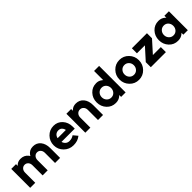

<svg xmlns="http://www.w3.org/2000/svg" viewBox="347 -2137 3586 3586"><g transform="rotate(-45 2139.5 -344.0)"><path d="M848 0V-260Q848 -372.3 792.3 -442.3Q735.7 -512 641.3 -512Q547.3 -512 496.3 -442.7Q492 -436.7 487.8 -430.2Q483.7 -423.7 480.7 -415.7Q473.3 -430.7 464 -442.3Q407.3 -512 313 -512Q237.3 -512 191.7 -463.3Q190 -461.3 187.7 -459.2Q185.3 -457 183.3 -454.3V-500H58V0H191.3V-265.3Q191.3 -317.3 219 -347.7Q246.7 -378.7 289 -378.7Q331 -378.7 358.7 -347.7Q386.3 -317.3 386.3 -265.3V0H519.7V-265.3Q519.7 -317.3 547.3 -347.7Q575 -378.7 617.3 -378.7Q659.3 -378.7 687 -347.7Q714.7 -317.3 714.7 -265.3V0Z M1428 -193.3V-246Q1428 -359.7 1358.7 -436Q1289.7 -512 1185.3 -512Q1077 -512 1003.3 -436Q929 -359.3 929 -250Q929 -141.7 1006.7 -64.7Q1083.7 12 1194.7 12Q1250.3 12 1295.3 -2.3Q1340.3 -16.7 1382.7 -50.3L1312.3 -134.3Q1286 -116.7 1260.2 -107.7Q1234.3 -98.7 1194.7 -98.7Q1150.3 -98.7 1118.7 -126.3Q1088 -154.7 1078.3 -193.3ZM1188 -388Q1230 -388 1256 -364Q1283.7 -339 1293.7 -293.3H1075.7Q1085.3 -337.3 1115.3 -363Q1145.7 -388 1188 -388Z M1982.3 0V-260Q1982.3 -372.3 1925.7 -442.3Q1868 -512 1772.7 -512Q1700.3 -512 1654.7 -468.7Q1650.7 -465 1646.7 -461.2Q1642.7 -457.3 1639.3 -452.7V-500H1514V0H1647.3V-265.3Q1647.3 -316.3 1676.3 -347.3Q1705 -378.7 1748.7 -378.7Q1791.7 -378.7 1820.3 -347.3Q1849 -317 1849 -265.3V0Z M2323 -380Q2269.3 -380 2234.3 -342.7Q2198.7 -304.7 2198.7 -250Q2198.7 -195.7 2234.3 -158Q2269.3 -120 2323 -120Q2376 -120 2410.7 -158Q2427.3 -176.3 2436.2 -199.7Q2445 -223 2445 -250Q2445 -278 2436.2 -300.8Q2427.3 -323.7 2410.7 -342.7Q2376 -380 2323 -380ZM2311.7 -512Q2377.3 -512 2423 -475.3Q2429.3 -471.7 2434.5 -467.3Q2439.7 -463 2445 -458.3V-700H2578.3V0H2459.7V-50.3Q2455 -45 2450.2 -40.3Q2445.3 -35.7 2439.7 -32Q2389.3 12 2311.7 12Q2204.7 12 2134.3 -64Q2063.3 -140.3 2063.3 -250Q2063.3 -360 2134.3 -436Q2204.7 -512 2311.7 -512Z M2923.8 -378.7Q2976.3 -378.7 3011.3 -341.3Q3046.3 -304 3046.3 -249.9Q3046.3 -196.3 3011.3 -158.5Q2976.3 -121.3 2923.8 -121.3Q2870.7 -121.3 2835.7 -158.5Q2800.7 -196.3 2800.7 -249.9Q2800.7 -304 2835.7 -341.3Q2870.7 -378.7 2923.8 -378.7ZM2923.7 -512Q2815.3 -512 2741.7 -435.3Q2667.3 -359.5 2667.3 -249.8Q2667.3 -141 2741.7 -64.7Q2815.3 12 2923.7 12Q3031.7 12 3105.3 -64.7Q3179.7 -141.3 3179.7 -249.8Q3179.7 -359.3 3105.3 -435.3Q3031.7 -512 2923.7 -512Z M3244 0H3642V-133.3H3432L3642 -366.7V-500H3244V-366.7H3454.7L3244 -133.3Z M4102.7 -500V-446.3Q4100 -449.7 4097.2 -453.3Q4094.3 -457 4090.7 -460Q4037 -512 3954.7 -512Q3847.7 -512 3777.3 -436Q3706.3 -360 3706.3 -250Q3706.3 -140.3 3777.3 -64Q3847.7 12 3954.7 12Q4037.7 12 4090 -36.7Q4093.7 -39.7 4096.5 -43.3Q4099.3 -47 4102.7 -50.3V0H4221.3V-500ZM3966 -380Q4019 -380 4053.7 -342.7Q4070.3 -323.7 4079.2 -300.8Q4088 -278 4088 -250Q4088 -223 4079.2 -199.7Q4070.3 -176.3 4053.7 -158Q4019 -120 3966 -120Q3912.3 -120 3877.3 -158Q3841.7 -195.7 3841.7 -250Q3841.7 -304.7 3877.3 -342.7Q3912.3 -380 3966 -380Z"/></g></svg>

Font: Unageo Variable
Style: Regular
Weight: 300
Designer: Richard Sepsi
Foundry: Richard Sepsi
Version: Version 2.200